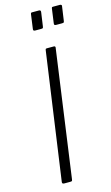

<svg xmlns="http://www.w3.org/2000/svg" viewBox="-142 -1004 611 1055"><g transform="rotate(-15 163.0 -477.0)"><path d="M224 -742Q235 -742 232 -730L132 -12Q131 -4 129 -2Q127 0 118 0H86Q78 0 75.5 -3Q73 -6 74 -12L176 -733Q177 -739 178.5 -740.5Q180 -742 186 -742ZM206 -942 195 -865Q194 -857 192 -855Q190 -853 181 -853H149Q141 -853 139 -856Q137 -859 138 -865L149 -945Q150 -951 151.5 -952.5Q153 -954 158 -954H197Q202 -954 204.5 -951Q207 -948 206 -942ZM325 -942 314 -865Q313 -857 311 -855Q309 -853 300 -853H268Q260 -853 258 -856Q256 -859 257 -865L268 -945Q269 -951 270.5 -952.5Q272 -954 277 -954H316Q321 -954 324 -951Q327 -948 325 -942Z"/></g></svg>

Font: Libre Franklin Thin ExtraLight
Style: Italic
Weight: 250
Italic angle: -8°
Version: Version 3.000